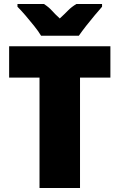

<svg xmlns="http://www.w3.org/2000/svg" viewBox="-20 -947 602 967"><path d="M383 0H179V-556H26V-714H536V-556H383ZM494 -913Q479 -896 457.5 -870.5Q436 -845 414.5 -817.5Q393 -790 377 -767H187Q173 -790 151.5 -817Q130 -844 108 -869.5Q86 -895 68 -913V-927H201Q226 -911 241 -894Q256 -877 281 -854Q306 -877 323 -894.5Q340 -912 365 -927H494Z"/></svg>

Font: Noto Sans Display Black
Style: Regular
Weight: 900
Designer: Monotype Design Team
Foundry: Monotype Imaging Inc.
Version: Version 2.003